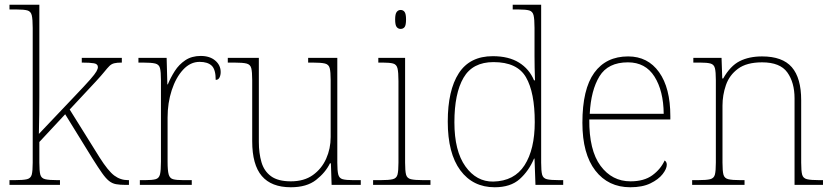

<svg xmlns="http://www.w3.org/2000/svg" viewBox="-20 -780 3519 810"><path d="M20 0V-20H41Q78 -20 94 -24Q110 -28 114 -43.5Q118 -59 118 -94V-662Q118 -699 114 -715.5Q110 -732 95.5 -736Q81 -740 51 -740H20V-760H146V-374Q146 -335 145.5 -296.5Q145 -258 144 -215L294 -373Q339 -420 360 -444Q381 -468 387 -479Q393 -490 393 -497Q393 -510 376.5 -513Q360 -516 325 -516V-536H494V-516Q473 -516 461.5 -513Q450 -510 441.5 -501.5Q433 -493 420.5 -477.5Q408 -462 385 -437L274 -318L400 -116Q436 -59 462 -39.5Q488 -20 520 -20H524V0H510Q486 0 469.5 -3Q453 -6 439.5 -17Q426 -28 410.5 -50Q395 -72 371 -110L255 -298L146 -181V-94Q146 -59 150 -43.5Q154 -28 170.5 -24Q187 -20 223 -20H233V0Z M570 0V-20H592Q622 -20 636.5 -24Q651 -28 655 -44.5Q659 -61 659 -98V-442Q659 -477 655 -492.5Q651 -508 635 -512Q619 -516 582 -516H564V-536H683L686 -424H688Q700 -453 717.5 -480.5Q735 -508 762 -526Q789 -544 827 -544Q865 -544 888 -524.5Q911 -505 911 -476Q911 -463 906 -453Q901 -443 890 -443Q890 -487 873 -503Q856 -519 822 -519Q783 -519 752.5 -486Q722 -453 704.5 -399.5Q687 -346 687 -284V-98Q687 -61 691.5 -44.5Q696 -28 710 -24Q724 -20 754 -20H789V0Z M1207 10Q1125 10 1084.5 -37.5Q1044 -85 1044 -184V-442Q1044 -477 1040 -492.5Q1036 -508 1020 -512Q1004 -516 967 -516H941V-536H1072V-181Q1072 -134 1083 -96Q1094 -58 1123.5 -36.5Q1153 -15 1207 -15Q1263 -15 1300 -41.5Q1337 -68 1356 -110.5Q1375 -153 1375 -202V-442Q1375 -477 1371 -492.5Q1367 -508 1351 -512Q1335 -516 1298 -516H1280V-536H1403V-94Q1403 -60 1407 -44Q1411 -28 1425.5 -24Q1440 -20 1470 -20H1502V0H1379L1376 -91H1372Q1353 -52 1313.5 -21Q1274 10 1207 10Z M1670 -658Q1660 -658 1653.5 -666Q1647 -674 1647 -698Q1647 -721 1653.5 -729.5Q1660 -738 1670 -738Q1681 -738 1687 -729.5Q1693 -721 1693 -698Q1693 -674 1687 -666Q1681 -658 1670 -658ZM1554 0V-20H1584Q1621 -20 1637 -24Q1653 -28 1657 -43.5Q1661 -59 1661 -94V-438Q1661 -475 1657 -491.5Q1653 -508 1638.5 -512Q1624 -516 1594 -516H1576V-536H1689V-94Q1689 -59 1693 -43.5Q1697 -28 1713.5 -24Q1730 -20 1766 -20H1796V0Z M2067 10Q1975 10 1922 -61.5Q1869 -133 1869 -267Q1869 -399 1915.5 -471Q1962 -543 2059 -543Q2126 -543 2169.5 -516Q2213 -489 2233 -441H2237Q2236 -469 2235.5 -495.5Q2235 -522 2235 -543V-662Q2235 -699 2231 -715.5Q2227 -732 2212.5 -736Q2198 -740 2168 -740H2143V-760H2263V-94Q2263 -59 2267 -43.5Q2271 -28 2287 -24Q2303 -20 2340 -20H2356V0H2239L2235 -111H2233Q2211 -59 2172.5 -24.5Q2134 10 2067 10ZM2061 -14Q2150 -16 2193 -83Q2236 -150 2236 -265Q2236 -390 2199 -454Q2162 -518 2062 -518Q1974 -518 1935.5 -452Q1897 -386 1897 -264Q1897 -143 1943.5 -78Q1990 -13 2061 -14Z M2639 10Q2546 10 2491.5 -60.5Q2437 -131 2437 -262Q2437 -404 2487 -473Q2537 -542 2630 -542Q2713 -542 2760.5 -475.5Q2808 -409 2808 -290V-276H2466Q2465 -146 2513.5 -80.5Q2562 -15 2640 -15Q2697 -15 2732 -40.5Q2767 -66 2784 -103Q2793 -97 2793 -85Q2793 -68 2775.5 -45.5Q2758 -23 2724 -6.5Q2690 10 2639 10ZM2780 -300Q2779 -397 2741 -457Q2703 -517 2629 -517Q2545 -517 2509 -458Q2473 -399 2468 -300Z M2900 0V-20H2923Q2960 -20 2976 -24Q2992 -28 2996 -43.5Q3000 -59 3000 -94V-442Q3000 -477 2996 -492.5Q2992 -508 2977.5 -512Q2963 -516 2933 -516H2905V-536H3024L3027 -449H3031Q3061 -502 3100.5 -522Q3140 -542 3195 -542Q3281 -542 3320.5 -496.5Q3360 -451 3360 -357V-94Q3360 -59 3364 -43.5Q3368 -28 3384.5 -24Q3401 -20 3437 -20H3452V0H3332V-365Q3332 -432 3301.5 -474.5Q3271 -517 3195 -517Q3130 -517 3093.5 -490Q3057 -463 3042.5 -421Q3028 -379 3028 -334V-94Q3028 -59 3032 -43.5Q3036 -28 3052.5 -24Q3069 -20 3105 -20H3121V0Z"/></svg>

Font: Noto Serif Telugu Thin
Style: Regular
Weight: 100
Designer: Jelle Bosma - Monotype Design Team
Foundry: Monotype Imaging Inc.
Version: Version 2.005; ttfautohint (v1.8.4.7-5d5b)